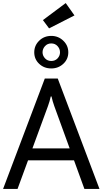

<svg xmlns="http://www.w3.org/2000/svg" viewBox="-20 -1225 665 1245"><path d="M0 0 270.5 -715.8H354.5L625 0H527.3L332 -537.1Q326.2 -553.2 321.8 -568.4Q317.4 -583.5 314 -599.6H309.1Q305.7 -583.5 301.3 -568.4Q296.9 -553.2 291 -537.1L93.8 0ZM116.2 -185.5 145 -262.7H479L507.3 -185.5ZM202.1 -885.7Q202.1 -929.7 233.9 -960.9Q265.6 -992.2 312.5 -992.2Q358.4 -992.2 390.6 -960.9Q422.9 -929.7 422.9 -885.7Q422.9 -841.3 390.6 -811.3Q358.4 -781.2 312.5 -781.2Q265.6 -781.2 233.9 -811.3Q202.1 -841.3 202.1 -885.7ZM255.9 -885.7Q255.9 -864.3 271.7 -846.9Q287.6 -829.6 312.5 -829.6Q337.4 -829.6 353.3 -846.4Q369.1 -863.3 369.1 -885.7Q369.1 -908.2 353.3 -925.8Q337.4 -943.4 312.5 -943.4Q287.6 -943.4 271.7 -925.8Q255.9 -908.2 255.9 -885.7ZM258.3 -1094.7 406.2 -1205.1 462.9 -1125 298.3 -1041Z"/></svg>

Font: RobotoFlex
Style: Regular
Weight: 400
Designer: Berlow after Robertson
Foundry: Google
Version: Version 2.136